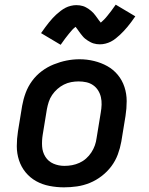

<svg xmlns="http://www.w3.org/2000/svg" viewBox="-20 -795 640 823"><path d="M254 8Q223 8 192 2Q161 -4 135 -18.5Q109 -33 90 -56Q71 -79 61.5 -108Q52 -137 52 -168.5Q52 -200 57 -232L75 -342Q80 -370 90 -397Q100 -424 117.5 -448Q135 -472 159 -490Q183 -508 210.5 -519Q238 -530 265.5 -535.5Q293 -541 321 -541Q353 -541 383.5 -533.5Q414 -526 440 -511.5Q466 -497 485 -474Q504 -451 513.5 -422Q523 -393 523 -361.5Q523 -330 518 -298L500 -188Q495 -160 485 -133Q475 -106 457.5 -82.5Q440 -59 416 -40.5Q392 -22 365 -11Q338 0 310 4Q282 8 254 8ZM256 -84Q273 -84 289 -87Q305 -90 320.5 -97Q336 -104 349 -115.5Q362 -127 371.5 -141.5Q381 -156 386.5 -171.5Q392 -187 394 -203L412 -313Q415 -330 415.5 -346.5Q416 -363 412.5 -378.5Q409 -394 400.5 -407.5Q392 -421 379 -430Q366 -439 350 -442.5Q334 -446 317 -446Q301 -446 285 -443Q269 -440 254 -432.5Q239 -425 226 -413.5Q213 -402 203.5 -388Q194 -374 189 -358.5Q184 -343 181 -327L163 -217Q159 -192 160.5 -167.5Q162 -143 174.5 -123Q187 -103 209 -93.5Q231 -84 256 -84ZM240 -603 156 -653Q165 -666 173.5 -677.5Q182 -689 190 -699Q198 -709 205.5 -717Q213 -725 221 -732.5Q229 -740 239.5 -748Q250 -756 260.5 -761.5Q271 -767 283.5 -770Q296 -773 307 -773Q315 -773 322 -772Q329 -771 335.5 -769Q342 -767 348.5 -763.5Q355 -760 360 -756.5Q365 -753 370.5 -748.5Q376 -744 381 -738.5Q386 -733 389.5 -728Q393 -723 396.5 -718.5Q400 -714 404 -708Q408 -702 412 -698Q419 -704 426 -711Q433 -718 440.5 -727.5Q448 -737 457 -748.5Q466 -760 476 -775L560 -725Q551 -712 542.5 -700.5Q534 -689 526 -679.5Q518 -670 510 -661.5Q502 -653 494.5 -646Q487 -639 476.5 -630.5Q466 -622 455 -616.5Q444 -611 432 -608Q420 -605 408 -605Q401 -605 394 -606Q387 -607 380.5 -609Q374 -611 367.5 -614.5Q361 -618 355.5 -621.5Q350 -625 344.5 -629.5Q339 -634 334.5 -639.5Q330 -645 326 -650Q322 -655 319 -659.5Q316 -664 311.5 -670Q307 -676 304 -680Q296 -674 289.5 -667Q283 -660 275.5 -650.5Q268 -641 259 -629.5Q250 -618 240 -603Z"/></svg>

Font: Iosevka Curly SmBdEx
Style: Italic
Weight: 600
Width: 7
Italic angle: -9°
Monospace: yes
Designer: Belleve Invis
Foundry: Belleve Invis
Version: Version 11.1.0; ttfautohint (v1.8.3)